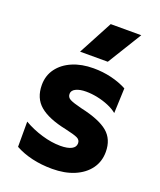

<svg xmlns="http://www.w3.org/2000/svg" viewBox="-144 -857 801 961"><g transform="rotate(20 257.0 -376.5)"><path d="M249.6 14.2Q191.9 14.2 142 2.5Q92.1 -9.2 52.1 -31.2V-165.5Q97.5 -139.1 149.7 -123.7Q201.9 -108.2 248.4 -108.2Q287.2 -108.2 307.8 -119.1Q328.4 -129.9 328.4 -150.2Q328.4 -168.6 310.9 -176.8Q293.5 -185 246.4 -195.5Q150.4 -215.2 104.1 -254.2Q57.9 -293.2 57.9 -363.5Q57.9 -413.5 85.5 -450.9Q113.1 -488.4 161.8 -509.2Q210.4 -530 273.9 -530Q323.5 -530 369.1 -519Q414.6 -508 451.9 -488.1L446.6 -354.8Q427.4 -370.6 399.3 -382.5Q371.2 -394.4 339.7 -400.9Q308.1 -407.5 278.6 -407.5Q244.8 -407.5 224.2 -397.3Q203.6 -387.1 203.6 -368.8Q203.6 -350.4 220.3 -341.5Q237 -332.6 283.6 -321Q384.8 -298.8 429.2 -261.6Q473.6 -224.4 473.6 -157.2Q473.6 -105.5 445.3 -66.9Q417 -28.4 366.6 -7.1Q316.2 14.2 249.6 14.2ZM180.9 -585 277.9 -767H440.6L328.6 -585Z"/></g></svg>

Font: Geologica-Sharp
Style: Regular
Weight: 100
Designer: Sindre Bremnes, Frode Helland
Foundry: Monokrom Skriftforlag AS
Version: Version 1.010;gftools[0.9.28]